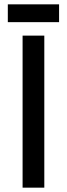

<svg xmlns="http://www.w3.org/2000/svg" viewBox="-20 -864 308 884"><path d="M184 -700H84V0H184ZM252 -762V-844H16V-762Z"/></svg>

Font: Bruno Ace SC
Style: Regular
Weight: 400
Designer: Astigmatic (AOETI)
Foundry: Astigmatic (AOETI)
Version: Version 1.000